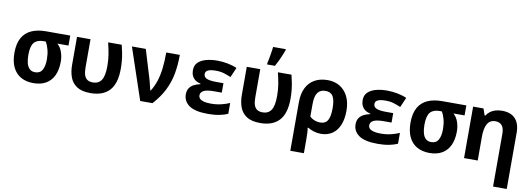

<svg xmlns="http://www.w3.org/2000/svg" viewBox="-72 -1281 5544 2005"><g transform="rotate(10 2700.0 -278.5)"><path d="M289 10Q212 10 156 -21.5Q100 -53 70 -115Q40 -177 40 -268Q40 -366 74.5 -427.5Q109 -489 173.5 -517.5Q238 -546 326 -546H583V-440H465Q500 -409 516.5 -361Q533 -313 533 -260Q533 -175 505 -114.5Q477 -54 422.5 -22Q368 10 289 10ZM287 -105Q340 -105 363 -146Q386 -187 386 -259Q386 -313 374.5 -358.5Q363 -404 342 -440H317Q251 -440 219 -402.5Q187 -365 187 -271Q187 -221 197 -183.5Q207 -146 229 -125.5Q251 -105 287 -105Z M894 9Q801 9 749 -25.5Q697 -60 676 -118Q655 -176 655 -248V-545H798V-244Q798 -196 808.5 -165Q819 -134 841.5 -119.5Q864 -105 899 -105Q960 -105 990 -149.5Q1020 -194 1020 -300Q1020 -365 1010.5 -422.5Q1001 -480 985 -545H1129Q1140 -502 1147.5 -462.5Q1155 -423 1159 -383Q1163 -343 1163 -296Q1163 -139 1094.5 -65Q1026 9 894 9Z M1421 0 1237 -546H1384L1476 -243Q1481 -228 1486 -206Q1491 -184 1496.5 -162.5Q1502 -141 1506 -126H1510Q1543 -178 1563 -239Q1583 -300 1592 -375.5Q1601 -451 1601 -546H1745Q1745 -439 1728 -346Q1711 -253 1669 -168.5Q1627 -84 1551 0Z M2141 10Q2003 10 1940.5 -34Q1878 -78 1878 -151Q1878 -191 1895 -217Q1912 -243 1941.5 -258.5Q1971 -274 2010 -282V-287Q1976 -295 1953 -312Q1930 -329 1918.5 -354.5Q1907 -380 1907 -412Q1907 -464 1938.5 -495Q1970 -526 2023 -540.5Q2076 -555 2141 -555Q2198 -555 2254 -544Q2310 -533 2351 -514L2306 -410Q2271 -425 2233 -437Q2195 -449 2145 -449Q2090 -449 2062.5 -436Q2035 -423 2035 -395Q2035 -362 2068 -348Q2101 -334 2171 -334H2245V-234H2163Q2087 -234 2053.5 -216.5Q2020 -199 2020 -165Q2020 -146 2033.5 -131.5Q2047 -117 2076 -109Q2105 -101 2152 -101Q2212 -101 2264 -114Q2316 -127 2350 -143V-28Q2313 -11 2260.5 -0.5Q2208 10 2141 10Z M2694 9Q2601 9 2549 -25.5Q2497 -60 2476 -118Q2455 -176 2455 -248V-545H2598V-244Q2598 -196 2608.5 -165Q2619 -134 2641.5 -119.5Q2664 -105 2699 -105Q2760 -105 2790 -149.5Q2820 -194 2820 -300Q2820 -365 2810.5 -422.5Q2801 -480 2785 -545H2929Q2940 -502 2947.5 -462.5Q2955 -423 2959 -383Q2963 -343 2963 -296Q2963 -139 2894.5 -65Q2826 9 2694 9ZM2660 -621Q2664 -639 2668.5 -661Q2673 -683 2677 -707.5Q2681 -732 2684.5 -755Q2688 -778 2690 -797H2824V-785Q2815 -760 2802.5 -730Q2790 -700 2775 -668.5Q2760 -637 2743 -606H2660Z M3055 -274Q3055 -364 3085.5 -426.5Q3116 -489 3174 -522Q3232 -555 3313 -555Q3385 -555 3440.5 -522Q3496 -489 3528 -426Q3560 -363 3560 -273Q3560 -183 3533 -119.5Q3506 -56 3456 -23Q3406 10 3338 10Q3299 10 3263 -1Q3227 -12 3200 -29H3191Q3196 -7 3197.5 26Q3199 59 3199 103V240H3055ZM3310 -105Q3365 -105 3389 -145Q3413 -185 3413 -273Q3413 -362 3389 -401Q3365 -440 3310 -440Q3254 -440 3226.5 -402Q3199 -364 3199 -280V-148Q3221 -127 3250 -116Q3279 -105 3310 -105Z M3941 10Q3803 10 3740.5 -34Q3678 -78 3678 -151Q3678 -191 3695 -217Q3712 -243 3741.5 -258.5Q3771 -274 3810 -282V-287Q3776 -295 3753 -312Q3730 -329 3718.5 -354.5Q3707 -380 3707 -412Q3707 -464 3738.5 -495Q3770 -526 3823 -540.5Q3876 -555 3941 -555Q3998 -555 4054 -544Q4110 -533 4151 -514L4106 -410Q4071 -425 4033 -437Q3995 -449 3945 -449Q3890 -449 3862.5 -436Q3835 -423 3835 -395Q3835 -362 3868 -348Q3901 -334 3971 -334H4045V-234H3963Q3887 -234 3853.5 -216.5Q3820 -199 3820 -165Q3820 -146 3833.5 -131.5Q3847 -117 3876 -109Q3905 -101 3952 -101Q4012 -101 4064 -114Q4116 -127 4150 -143V-28Q4113 -11 4060.5 -0.5Q4008 10 3941 10Z M4489 10Q4412 10 4356 -21.5Q4300 -53 4270 -115Q4240 -177 4240 -268Q4240 -366 4274.5 -427.5Q4309 -489 4373.5 -517.5Q4438 -546 4526 -546H4783V-440H4665Q4700 -409 4716.5 -361Q4733 -313 4733 -260Q4733 -175 4705 -114.5Q4677 -54 4622.5 -22Q4568 10 4489 10ZM4487 -105Q4540 -105 4563 -146Q4586 -187 4586 -259Q4586 -313 4574.5 -358.5Q4563 -404 4542 -440H4517Q4451 -440 4419 -402.5Q4387 -365 4387 -271Q4387 -221 4397 -183.5Q4407 -146 4429 -125.5Q4451 -105 4487 -105Z M5205 240V-224H5350V240ZM4855 0V-546H4965L4989 -476H4997Q5014 -503 5038 -520.5Q5062 -538 5093.5 -547Q5125 -556 5162 -556Q5254 -556 5302 -504.5Q5350 -453 5350 -356V0H5205V-319Q5205 -379 5181 -407.5Q5157 -436 5112 -436Q5053 -436 5026.5 -388Q5000 -340 5000 -257V0Z"/></g></svg>

Font: Noto Sans Mono
Style: Bold
Weight: 700
Designer: Monotype Design Team
Foundry: Monotype Imaging Inc.
Version: Version 2.014